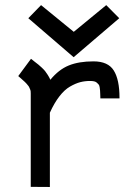

<svg xmlns="http://www.w3.org/2000/svg" viewBox="-20 -745 558 765"><path d="M273.4 -517.1 92.8 -672.4 143.6 -724.6 273.9 -618.2 403.3 -724.6 455.1 -672.4ZM180.7 -427.2Q213.9 -467.8 253.9 -484.1Q293.9 -500.5 352.5 -500.5Q410.6 -500.5 433.3 -464.1Q456.1 -427.7 456.1 -356V-353H379.9Q379.9 -357.9 379.4 -368.9Q378.9 -379.9 378.7 -384.3Q378.4 -388.7 377.2 -396.7Q376 -404.8 373.3 -408Q370.6 -411.1 366.2 -415.3Q361.8 -419.4 355 -420.9Q348.1 -422.4 338.9 -422.4Q317.9 -422.4 299.3 -417.5Q280.8 -412.6 259 -400.1Q237.3 -387.7 216.8 -361.3Q196.3 -335 178.7 -295.9V0L102.5 -0.5V-373Q102.5 -377.4 102.1 -381.6Q101.6 -385.7 99.6 -389.9Q97.7 -394 96.4 -397.2Q95.2 -400.4 91.6 -404.5Q87.9 -408.7 86.2 -411.1Q84.5 -413.6 79.1 -418.5Q73.7 -423.3 71.3 -425.5Q68.8 -427.7 62.3 -433.6Q55.7 -439.5 52.7 -441.9L103.5 -510.7Q106.9 -507.8 117.9 -499.3Q128.9 -490.7 133.3 -487.3Q137.7 -483.9 146.2 -475.8Q154.8 -467.8 159.7 -461.7Q164.6 -455.6 170.4 -446.3Q176.3 -437 180.7 -427.2Z"/></svg>

Font: FantasqueSansM Nerd Font
Style: Regular
Weight: 400
Monospace: yes
Designer: Jany Belluz
Version: Version 1.8.0 ; ttfautohint (v1.8.2);Nerd Fonts 3.4.0